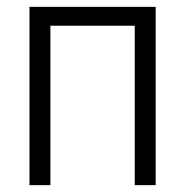

<svg xmlns="http://www.w3.org/2000/svg" viewBox="-20 -540 540 560"><path d="M66 0V-520H434V0H373V-465H127V0Z"/></svg>

Font: Iosevka Fixed SS04 Light
Style: Regular
Weight: 300
Monospace: yes
Designer: Belleve Invis
Foundry: Belleve Invis
Version: Version 32.5.0